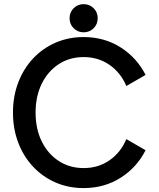

<svg xmlns="http://www.w3.org/2000/svg" viewBox="-20 -916 781 946"><path d="M602.5 -492.2Q574.7 -558.1 519.5 -596.4Q464.4 -634.8 392.1 -634.8Q323.2 -634.8 269.8 -600.1Q216.3 -565.4 185.8 -503.7Q155.3 -441.9 155.3 -361.3Q155.3 -280.8 185.8 -219Q216.3 -157.2 269.8 -122.6Q323.2 -87.9 392.1 -87.9Q464.4 -87.9 519.5 -126.2Q574.7 -164.6 602.5 -230.5L697.3 -175.8Q653.8 -90.3 573.7 -39.8Q493.7 10.7 392.1 10.7Q317.4 10.7 253.9 -16.8Q190.4 -44.4 143.3 -94.5Q96.2 -144.5 70.1 -212.6Q43.9 -280.8 43.9 -361.3Q43.9 -441.9 70.1 -510Q96.2 -578.1 143.3 -628.2Q190.4 -678.2 253.9 -705.8Q317.4 -733.4 392.1 -733.4Q493.7 -733.4 573.7 -682.9Q653.8 -632.3 697.3 -546.9ZM322.8 -826.2Q322.8 -855.5 342.8 -875.5Q362.8 -895.5 392.1 -895.5Q421.4 -895.5 441.4 -875.5Q461.4 -855.5 461.4 -826.2Q461.4 -796.9 441.4 -776.9Q421.4 -756.8 392.1 -756.8Q362.8 -756.8 342.8 -776.9Q322.8 -796.9 322.8 -826.2Z"/></svg>

Font: Giphurs Medium
Style: Regular
Weight: 500
Version: Version 0.920; ttfautohint (v1.8.4.7-5d5b)